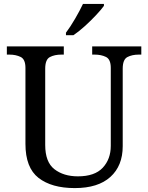

<svg xmlns="http://www.w3.org/2000/svg" viewBox="-20 -951 757 981"><path d="M362 10Q244 10 177 -42Q110 -94 110 -216V-604Q110 -648 85.5 -660Q61 -672 28 -672H15V-714H306V-672H293Q259 -672 235 -659.5Q211 -647 211 -600V-210Q211 -123 258 -86.5Q305 -50 378 -50Q464 -50 505 -94Q546 -138 546 -206V-604Q546 -648 521.5 -660Q497 -672 464 -672H451V-714H702V-672H689Q655 -672 631 -659.5Q607 -647 607 -600V-204Q607 -104 544 -47Q481 10 362 10ZM317 -784Q339 -813 363.5 -855Q388 -897 404 -931H511V-921Q499 -904 472 -875Q445 -846 413.5 -817.5Q382 -789 355 -771H317Z"/></svg>

Font: Noto Serif Dives Akuru
Style: Regular
Weight: 400
Designer: Fernando Caro
Foundry: Fernando Caro
Version: Version 2.000; ttfautohint (v1.8.4.7-5d5b)